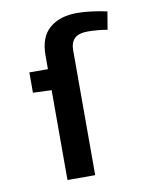

<svg xmlns="http://www.w3.org/2000/svg" viewBox="-75 -689 588 746"><g transform="rotate(-10 219.0 -316.5)"><path d="M130.9 -354.5 57.6 -357.4V-437.5H130.9V-492.2Q130.9 -563.5 170.9 -598.1Q210.9 -632.8 281.2 -632.8Q306.6 -632.8 339.8 -628.4Q373 -624 397.5 -618.2L385.7 -547.9Q344.7 -554.7 308.6 -554.7Q271.5 -554.7 255.9 -538.6Q240.2 -522.5 240.2 -494.1V0H130.9Z"/></g></svg>

Font: Sudo Var
Style: Regular
Weight: 400
Monospace: yes
Designer: Jens Kutilek
Foundry: Jens Kutilek
Version: Version 0.065;FEAKit 1.0